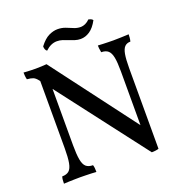

<svg xmlns="http://www.w3.org/2000/svg" viewBox="-149 -974 1040 1107"><g transform="rotate(-20 371.0 -420.5)"><path d="M594 6 126 -605Q112 -623 99 -628.5Q86 -634 61 -636Q58 -647 57 -659Q56 -671 56 -679Q66 -678 78.5 -677.5Q91 -677 104.5 -676.5Q118 -676 130 -676Q149 -676 166.5 -677Q184 -678 197 -679L596 -150ZM56 3Q56 -10 57 -20.5Q58 -31 61 -40Q88 -40 103 -53Q118 -66 124 -98.5Q130 -131 130 -187V-610H181V-187Q181 -131 187 -98.5Q193 -66 208 -53Q223 -40 250 -40Q253 -31 254 -21Q255 -11 255 3Q240 2 222.5 1.5Q205 1 188 0.5Q171 0 156 0Q142 0 123 0.5Q104 1 86.5 1.5Q69 2 56 3ZM594 6 586 -94V-494Q586 -549 580 -579.5Q574 -610 559 -623Q544 -636 517 -636Q514 -653 513 -661.5Q512 -670 512 -679Q527 -678 543 -677.5Q559 -677 575.5 -676.5Q592 -676 606 -676Q627 -676 654 -677Q681 -678 701 -679Q701 -669 700 -658Q699 -647 696 -636Q674 -636 661 -623Q648 -610 642.5 -579.5Q637 -549 637 -494V0Q629 3 617 4.5Q605 6 594 6ZM433 -748Q415 -748 398 -753.5Q381 -759 365 -765.5Q349 -772 332.5 -777.5Q316 -783 298 -783Q279 -783 261.5 -775Q244 -767 227 -751Q220 -756 217 -764Q214 -772 214 -782Q243 -820 271 -833.5Q299 -847 325 -847Q351 -847 373 -838.5Q395 -830 415 -821.5Q435 -813 456 -813Q471 -813 485 -819.5Q499 -826 512 -839Q517 -838 525.5 -835Q534 -832 538 -825Q516 -784 489 -766Q462 -748 433 -748Z"/></g></svg>

Font: Vollkorn
Style: Regular
Weight: 400
Designer: Friedrich Althausen
Foundry: Friedrich Althausen
Version: Version 5.001